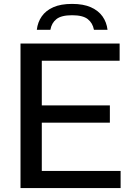

<svg xmlns="http://www.w3.org/2000/svg" viewBox="-20 -963 680 983"><path d="M85 0V-740H592.5V-652H194V-88H597.5V0ZM146 -335V-423.5H542.5V-335ZM168.5 -810.5Q173 -849.5 193.8 -879.2Q214.5 -909 252.8 -926Q291 -943 349 -943Q407 -943 445.5 -925.8Q484 -908.5 505 -878.8Q526 -849 530.5 -810.5H461Q454.5 -845.5 429.2 -865.2Q404 -885 349 -885Q294 -885 269 -865.2Q244 -845.5 238 -810.5Z"/></svg>

Font: Encode Sans SemiExpanded Medium
Style: Regular
Weight: 500
Width: 6
Designer: Multiple Designers
Foundry: Impallari Type
Version: Version 3.002